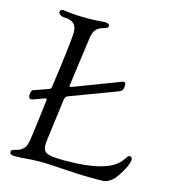

<svg xmlns="http://www.w3.org/2000/svg" viewBox="-109 -807 801 902"><g transform="rotate(15 292.0 -355.5)"><path d="M20 -10C20 -4 25 3 43 3C92 3 114 -3 169 -3C229 -3 328 8 415 8H462C484 8 498 6 523 -16C533 -25 579 -90 579 -122C579 -135 572 -137 567 -137C538 -137 562 -38 279 -38C179 -38 170 -49 170 -93C170 -101 183 -196 198 -312C200 -326 204 -330 215 -334L433 -416C450 -422 459 -425 459 -454C459 -464 455 -467 449 -467C443 -467 434 -463 430 -461L220 -381C216 -380 214 -379 212 -379C210 -379 208 -380 208 -384C208 -389 241 -626 241 -627C252 -701 314 -677 314 -702C314 -710 306 -715 293 -715C275 -715 256 -711 202 -711C124 -711 98 -719 88 -719C75 -719 72 -712 72 -707C72 -697 84 -687 101 -687C140 -686 162 -670 162 -632C162 -595 145 -467 131 -367C130 -355 129 -347 117 -343L45 -318C41 -316 37 -306 37 -294C37 -279 42 -275 49 -275C52 -275 56 -276 59 -277L109 -295C111 -296 114 -297 115 -297C117 -297 121 -296 121 -292C121 -291 120 -284 120 -283C92 -63 96 -63 73 -42C47 -19 20 -32 20 -10Z"/></g></svg>

Font: OFL Sorts Mill Goudy
Style: Italic
Weight: 500
Italic angle: -6°
Version: Version 003.000